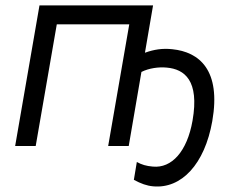

<svg xmlns="http://www.w3.org/2000/svg" viewBox="-20 -540 865 710"><path d="M36 0H112L190 -450H458L380 0H456L503 -274C531 -288 567 -293 597 -290C662 -284 718 -243 692 -94C672 20 615 83 545 76C521 74 504 69 486 59L475 125C501 139 523 147 546 149C651 159 737 67 765 -92C798 -281 717 -348 617 -358C581 -362 549 -357 516 -345L546 -520H126Z"/></svg>

Font: Fixel Text 20240404
Style: Italic
Weight: 400
Width: 4
Italic angle: -10°
Designer: AlfaBravo + MacPaw
Foundry: Kyrylo Tkachov, Marchela Mozhyna, Serhii Makarenko, Maria Weinstein, Zakhar Kryvoshyya
Version: Version 1.211;Glyphs 3.2 (3225)